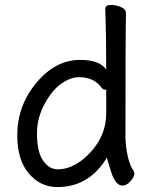

<svg xmlns="http://www.w3.org/2000/svg" viewBox="-20 -735 615 779"><path d="M213 24Q144 24 97 -31Q50 -86 50 -186Q50 -306 127.5 -399Q205 -492 305 -492Q384 -492 411 -453Q411 -593 407 -699Q407 -715 431 -715Q450 -715 470.5 -706.5Q491 -698 491 -681Q489 -592 489 -185Q489 -143 498 -102.5Q507 -62 522 -42Q525 -36 525 -28Q525 -18 509.5 0Q494 18 477 18Q449 18 431.5 -36Q414 -90 414 -96Q342 24 213 24ZM214 -48Q283 -48 347 -117Q411 -186 411 -276V-367L412 -369Q412 -371 408 -371Q399 -371 393 -378Q362 -422 300 -422Q271 -422 239 -402.5Q207 -383 183 -349Q130 -274 130 -196Q130 -118 155 -83Q180 -48 214 -48Z"/></svg>

Font: LXGW WenKai TC
Style: Bold
Weight: 700
Designer: LXGW / Fontworks Inc.
Foundry: LXGW / Fontworks Inc.
Version: Version 1.330;April 28, 2024